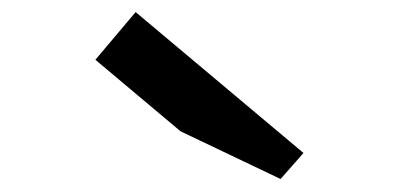

<svg xmlns="http://www.w3.org/2000/svg" viewBox="-20 -836 660 310"><path d="M199 -816.5 134 -739.5 271.5 -624 433 -547 470 -589Z"/></svg>

Font: Monaspace Krypton
Style: Regular
Weight: 400
Designer: Riley Cran & the Lettermatic Team
Foundry: Lettermatic
Version: Version 1.200 (Monaspace Krypton)